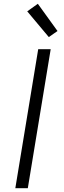

<svg xmlns="http://www.w3.org/2000/svg" viewBox="-20 -995 340 1015"><path d="M61 0 182 -735H248L127 0ZM238 -799 124 -935 180 -975 284 -831Z"/></svg>

Font: Iosevka Aile Light Oblique
Style: Regular
Weight: 300
Italic angle: -9°
Designer: Belleve Invis
Foundry: Belleve Invis
Version: Version 31.1.0; ttfautohint (v1.8.4)